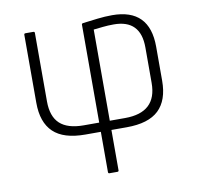

<svg xmlns="http://www.w3.org/2000/svg" viewBox="-77 -575 874 840"><g transform="rotate(-10 360.5 -154.5)"><path d="M343 185Q337 185 337 179V0H268Q172 0 126.5 -43.5Q81 -87 81 -174V-476Q81 -482 87 -482H122Q128 -482 128 -476V-172Q128 -105 162.5 -73Q197 -41 268 -41H337V-476Q337 -481 343 -482Q375 -486 408.5 -490Q442 -494 474 -494Q640 -494 640 -325V-174Q640 -87 594.5 -43.5Q549 0 452 0H384V179Q384 185 378 185ZM384 -41H452Q593 -41 593 -172V-330Q593 -453 474 -453Q448 -453 425.5 -450.5Q403 -448 384 -446Z"/></g></svg>

Font: Sofia Sans Semi Condensed Light
Style: Regular
Weight: 300
Designer: Botio Nikoltchev, Ani Petrova
Foundry: lettersoup
Version: Version 4.100; ttfautohint (v1.8.4.7-5d5b)